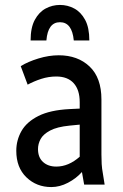

<svg xmlns="http://www.w3.org/2000/svg" viewBox="-20 -748 500 778"><path d="M46 -137Q46 -180 67 -217Q88 -254 135.5 -278Q183 -302 262 -306L303 -308V-334Q303 -384 278.5 -411Q254 -438 208 -438Q177 -438 147.5 -428.5Q118 -419 92 -405L64 -480Q93 -498 135.5 -511Q178 -524 218 -524Q295 -524 343 -478.5Q391 -433 391 -345V-122Q391 -101 392 -83.5Q393 -66 397 -44L404 0H321L312 -51Q289 -25 255.5 -7.5Q222 10 188 10Q128 10 87 -29.5Q46 -69 46 -137ZM134 -144Q134 -110 154.5 -91.5Q175 -73 208 -73Q258 -73 303 -113V-243L262 -239Q211 -234 183 -219Q155 -204 144.5 -184.5Q134 -165 134 -144ZM342 -584H279Q272 -658 223 -658Q174 -658 168 -584H104Q104 -636 121 -667.5Q138 -699 165 -713.5Q192 -728 223 -728Q254 -728 281 -713.5Q308 -699 325 -667.5Q342 -636 342 -584Z"/></svg>

Font: Radio Canada Condensed
Style: Regular
Weight: 400
Width: 3
Designer: Charles Daoud, Etienne Aubert Bonn, Alexandre Saumier Demers, Jacques Le Bailly
Foundry: Radio-Canada
Version: Version 2.104; ttfautohint (v1.8.4.7-5d5b);gftools[0.9.28.de